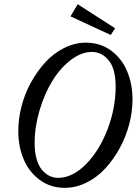

<svg xmlns="http://www.w3.org/2000/svg" viewBox="-20 -879 649 912"><path d="M505.9 -712.9 314.9 -801.3 349.1 -858.9 526.9 -744.6ZM287.6 13.2Q219.7 13.2 168.7 -24.4Q117.7 -62 92.3 -122.6Q66.9 -183.1 66.9 -256.8Q66.9 -314 82.3 -374Q97.7 -434.1 127.2 -487.5Q156.7 -541 195.6 -583.5Q234.4 -626 284.7 -651.1Q335 -676.3 388.7 -676.3Q456.5 -676.3 507.6 -638.7Q558.6 -601.1 584 -540.3Q609.4 -479.5 609.4 -406.2Q609.4 -349.1 593.8 -289.1Q578.1 -229 548.8 -175.5Q519.5 -122.1 480.7 -79.6Q441.9 -37.1 391.6 -12Q341.3 13.2 287.6 13.2ZM256.3 -34.2Q324.2 -34.2 388.2 -98.9Q452.1 -163.6 490.7 -264.4Q529.3 -365.2 529.3 -467.8Q529.3 -552.2 496.3 -592.3Q463.4 -632.3 417 -632.3Q366.2 -632.3 315.9 -593.8Q265.6 -555.2 228.3 -494.1Q190.9 -433.1 167.7 -354.2Q144.5 -275.4 144.5 -198.7Q144.5 -155.3 154.3 -122.3Q164.1 -89.4 180.4 -70.8Q196.8 -52.2 215.8 -43.2Q234.9 -34.2 256.3 -34.2Z"/></svg>

Font: Elstob 6pt
Style: Italic
Weight: 400
Italic angle: -20°
Designer: Peter S. Baker
Version: Version 1.015